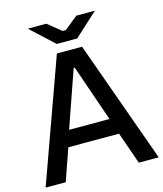

<svg xmlns="http://www.w3.org/2000/svg" viewBox="-127 -968 902 1061"><g transform="rotate(-15 324.5 -437.0)"><path d="M266 -751H383L517 -874H411L334 -812H316L239 -874H133ZM1 0H116L180 -183H470L534 0H648L397 -700H253ZM209 -275 322 -599H328L440 -275Z"/></g></svg>

Font: Fixel Display Medium
Style: Regular
Weight: 500
Designer: AlfaBravo + MacPaw
Foundry: Kyrylo Tkachov, Marchela Mozhyna, Serhii Makarenko, Maria Weinstein, Zakhar Kryvoshyya
Version: Version 1.211